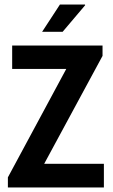

<svg xmlns="http://www.w3.org/2000/svg" viewBox="-20 -832 501 852"><path d="M258 -691H167L246 -812H357L358 -809ZM176 -105H441V0H15V-45L274 -526H34V-630H435V-584Z"/></svg>

Font: Pragati Narrow
Style: Bold
Weight: 700
Designer: Hector Gatti, Marcela Romero, Pablo Cosgaya and Nicolas Silva
Foundry: Omnibus-Type
Version: Version 1.010; ttfautohint (v1.3)